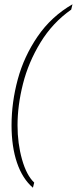

<svg xmlns="http://www.w3.org/2000/svg" viewBox="-20 -761 359 898"><path d="M34 -175Q34 -282 63 -389.5Q92 -497 156 -590.5Q220 -684 319 -741L313 -716Q226 -655 169.5 -562.5Q113 -470 87.5 -369Q62 -268 62 -175Q62 -90 83 -15.5Q104 59 140 93L134 117Q85 75 59.5 0Q34 -75 34 -175Z"/></svg>

Font: Noto Serif NarrowThin
Style: Italic
Weight: 250
Width: 4
Italic angle: -12°
Designer: Monotype Design Team
Foundry: Monotype Imaging Inc.
Version: Version 1.001